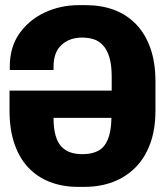

<svg xmlns="http://www.w3.org/2000/svg" viewBox="-20 -716 640 746"><path d="M282 10Q223 10 174 -9Q125 -28 90 -65Q55 -102 36 -157.5Q17 -213 17 -286V-364H414V-418Q414 -462 405.5 -491.5Q397 -521 381.5 -538.5Q366 -556 345.5 -563Q325 -570 299 -570Q250 -570 219 -541.5Q188 -513 188 -456V-444H18V-457Q18 -533 55.5 -586Q93 -639 154 -667.5Q215 -696 286 -696H314Q374 -696 423.5 -677.5Q473 -659 509 -621.5Q545 -584 564.5 -528.5Q584 -473 584 -399V-287Q584 -213 563.5 -157.5Q543 -102 506 -65Q469 -28 419 -9Q369 10 309 10ZM300 -117Q337 -117 361.5 -130Q386 -143 399 -174Q412 -205 413 -258H188Q188 -217 196 -189.5Q204 -162 218.5 -146.5Q233 -131 253.5 -124Q274 -117 300 -117Z"/></svg>

Font: Chivo Mono Medium
Style: Bold
Weight: 700
Monospace: yes
Version: Version 1.008